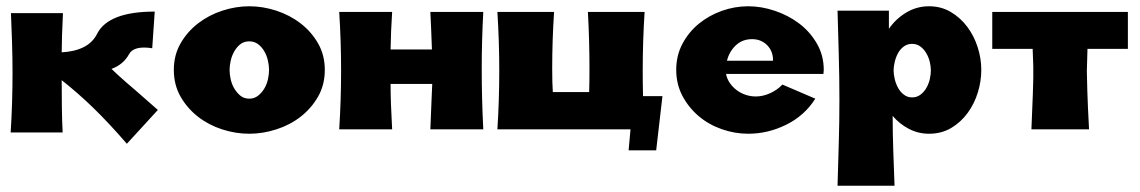

<svg xmlns="http://www.w3.org/2000/svg" viewBox="-20 -413 3640 613"><path d="M385 46Q327 -21 278 -68.5Q229 -116 177 -157Q177 -116 177.5 -72.5Q178 -29 180 10H14Q17 -35 18.5 -84.5Q20 -134 20 -180Q20 -226 18.5 -275.5Q17 -325 15 -371H181Q179 -330 178 -299Q177 -268 177 -246Q218 -248 247 -262.5Q276 -277 290 -305Q326 -376 474 -376L466 -259Q407 -268 392 -240Q374 -207 336 -193L354 -176Q369 -162 383 -150Q397 -138 411 -126L484 -62L385 46Z M776 -393Q819 -393 862 -379Q905 -365 939.5 -338.5Q974 -312 995.5 -274.5Q1017 -237 1017 -190Q1017 -142 995.5 -104.5Q974 -67 940 -40.5Q906 -14 862.5 0Q819 14 776 14Q732 14 689 0Q646 -14 612 -40.5Q578 -67 556.5 -104.5Q535 -142 535 -190Q535 -237 556.5 -274.5Q578 -312 612.5 -338.5Q647 -365 690 -379Q733 -393 776 -393ZM776 -281Q759 -281 747.5 -272Q736 -263 728 -249Q720 -235 716.5 -219Q713 -203 713 -190Q713 -176 716.5 -160Q720 -144 728 -130.5Q736 -117 747.5 -107.5Q759 -98 776 -98Q792 -98 804 -107.5Q816 -117 824 -130.5Q832 -144 835.5 -160Q839 -176 839 -190Q839 -203 835.5 -219Q832 -235 824 -249Q816 -263 804 -272Q792 -281 776 -281Z M1523 -375Q1518 -284 1518 -193Q1518 -96 1523 0H1354Q1356 -44 1357.5 -87Q1359 -130 1360 -145H1227Q1227 -87 1232 0H1063Q1066 -47 1067.5 -93.5Q1069 -140 1069 -187Q1069 -234 1067.5 -281Q1066 -328 1063 -375H1232Q1228 -315 1227 -255H1359Q1357 -315 1354 -375Z M1568 0Q1574 -93 1574 -187Q1574 -281 1568 -375H1749Q1743 -284 1743 -194Q1743 -147 1745 -119H1861Q1862 -147 1862 -194Q1862 -284 1857 -375H2038Q2032 -281 2032 -187Q2032 -146 2033 -106H2095L2075 67H1987L1993 0H1568Z M2298 -177Q2301 -161 2310.5 -147.5Q2320 -134 2333 -124.5Q2346 -115 2361.5 -110Q2377 -105 2393 -105Q2416 -105 2439 -115.5Q2462 -126 2478 -143L2583 -98Q2549 -44 2490.5 -15Q2432 14 2369 14Q2326 14 2284.5 -0.5Q2243 -15 2211 -42Q2179 -69 2159 -106.5Q2139 -144 2139 -190Q2139 -236 2159 -273.5Q2179 -311 2211.5 -337.5Q2244 -364 2285 -378.5Q2326 -393 2369 -393Q2411 -393 2454 -378.5Q2497 -364 2531.5 -338Q2566 -312 2588 -274Q2610 -236 2610 -190L2609 -177ZM2448 -219V-221Q2448 -250 2429 -269Q2410 -288 2381 -288Q2350 -288 2329 -268Q2308 -248 2301 -219Z M2654 180Q2656 111 2658 43Q2660 -25 2660 -94Q2660 -166 2658 -236.5Q2656 -307 2654 -379H2818V-321Q2840 -353 2873.5 -373Q2907 -393 2946 -393Q2985 -393 3016 -374.5Q3047 -356 3068.5 -327Q3090 -298 3101.5 -262Q3113 -226 3113 -190Q3113 -154 3102 -118Q3091 -82 3069.5 -52.5Q3048 -23 3017 -4.5Q2986 14 2946 14Q2912 14 2882 -1.5Q2852 -17 2830 -43Q2830 14 2832 69Q2834 124 2836 180ZM2892 -102Q2907 -102 2918.5 -110.5Q2930 -119 2937.5 -132Q2945 -145 2948.5 -160Q2952 -175 2952 -188Q2952 -201 2948.5 -215.5Q2945 -230 2937.5 -243Q2930 -256 2918.5 -264.5Q2907 -273 2892 -273Q2877 -273 2865.5 -264.5Q2854 -256 2847 -243Q2840 -230 2836.5 -215Q2833 -200 2833 -188Q2833 -176 2836.5 -161Q2840 -146 2847 -133Q2854 -120 2865.5 -111Q2877 -102 2892 -102Z M3581 -257H3452Q3450 -203 3450 -186.5Q3450 -170 3451.5 -122.5Q3453 -75 3457 0H3273Q3279 -140 3279 -164V-200Q3279 -213 3277 -257H3148V-375H3581Z"/></svg>

Font: CAT Rhythmus
Style: Regular
Weight: 400
Designer: Peter Wiegel nach alter Vorlage
Foundry: Peter Wiegel
Version: 1.000